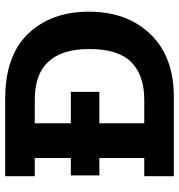

<svg xmlns="http://www.w3.org/2000/svg" viewBox="5 -695 690 740"><g transform="rotate(-90 350.0 -325.0)"><path d="M675 -328Q675 -180 588 -90Q501 0 347 0H41V-114H111V-287H44V-397H111V-536H41V-650H339Q506 -650 590.5 -561Q675 -472 675 -328ZM531 -326Q531 -536 336 -536H245V-397H366V-287H245V-114H336Q430 -114 480.5 -164Q531 -214 531 -326Z"/></g></svg>

Font: Zilla Slab Bold
Style: Bold
Weight: 700
Designer: Typotheque.com
Foundry: Typotheque type foundry
Version: Version 1.1; 2017; ttfautohint (v1.6)